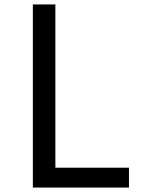

<svg xmlns="http://www.w3.org/2000/svg" viewBox="-20 -845 646 865"><path d="M128 0V-825H229.5V-89.5H561V0Z"/></svg>

Font: Spartan Thin Medium
Style: Regular
Weight: 500
Version: Version 1.004